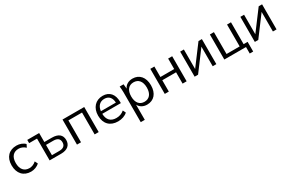

<svg xmlns="http://www.w3.org/2000/svg" viewBox="146 -1813 5003 3331"><g transform="rotate(-30 2647.0 -147.5)"><path d="M295 9C357 9 423 -15 464 -57L435 -114C394 -75 344 -58 300 -58C197 -58 136 -128 136 -253C136 -378 197 -445 300 -445C346 -445 395 -427 435 -388L464 -446C424 -487 360 -511 295 -511C148 -511 53 -417 53 -254C53 -91 147 9 295 9Z M668 0H899C1026 0 1095 -61 1095 -163C1095 -265 1029 -322 899 -322H748V-502H510V-437H668ZM894 -58H748V-264H894C974 -264 1019 -232 1019 -162C1019 -90 974 -58 894 -58Z M1216 0H1297V-438H1570V0H1651V-502H1216Z M2038 9C2112 9 2184 -15 2228 -58L2200 -115C2151 -73 2100 -57 2040 -57C1930 -57 1865 -121 1863 -243H2235V-273C2235 -418 2159 -511 2022 -511C1880 -511 1784 -408 1784 -250C1784 -87 1881 9 2038 9ZM1865 -294C1876 -391 1932 -451 2022 -451C2112 -451 2161 -393 2165 -294Z M2369 -386V216H2450V-88C2479 -27 2542 9 2620 9C2756 9 2843 -89 2843 -251C2843 -413 2755 -511 2620 -511C2541 -511 2476 -474 2448 -410L2439 -502H2361C2365 -463 2369 -423 2369 -386ZM2604 -57C2509 -57 2448 -124 2448 -251C2448 -379 2509 -446 2604 -446C2699 -446 2761 -379 2761 -251C2761 -124 2699 -57 2604 -57Z M2975 0H3056V-227H3332V0H3413V-502H3332V-292H3056V-502H2975Z M3573 0H3642L3935 -392V0H4008V-502H3940L3647 -111V-502H3573Z M4602 130H4671V-64H4591V-502H4512V-64H4249V-502H4168V0H4602Z M4779 0H4848L5141 -392V0H5214V-502H5146L4853 -111V-502H4779Z"/></g></svg>

Font: Poppy and Pepper
Style: Regular
Weight: 400
Designer: Thy Ha
Foundry: Thy Ha
Version: Version 0.001;Glyphs 3.2 (3227)